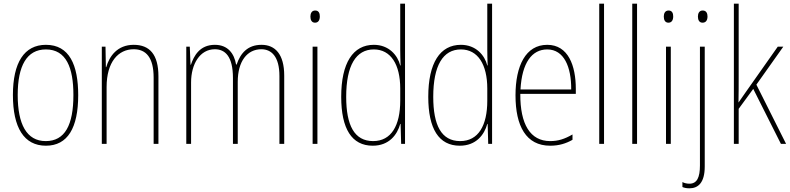

<svg xmlns="http://www.w3.org/2000/svg" viewBox="-20 -780 4285 1041"><path d="M404 -264C404 -428 356 -537 229 -537C111 -537 50 -440 50 -265C50 -88 110 10 229 10C347 10 404 -87 404 -264ZM76 -265C76 -423 125 -512 229 -512C339 -512 378 -413 378 -265C378 -102 332 -15 228 -15C124 -15 76 -107 76 -265Z M705 -537C616 -537 573 -475 556 -416H554L552 -527H532V0H558V-308C558 -445 622 -513 705 -513C772 -513 813 -468 813 -359V0H839V-366C839 -485 791 -537 705 -537Z M1398 -537C1323 -537 1284 -492 1263 -430H1260C1250 -490 1215 -537 1145 -537C1062 -537 1031 -476 1015 -429H1013L1009 -527H990V0H1016V-333C1016 -433 1064 -513 1145 -513C1200 -513 1243 -475 1243 -357V0H1269V-336C1269 -449 1321 -513 1397 -513C1452 -513 1495 -473 1495 -368V0H1521V-370C1521 -486 1472 -537 1398 -537Z M1689 -723C1669 -723 1663 -706 1663 -690C1663 -672 1670 -657 1688 -657C1706 -657 1714 -671 1714 -691C1714 -707 1709 -723 1689 -723ZM1701 -527H1675V0H1701Z M2001 10C2090 10 2134 -50 2150 -108H2152L2155 0H2176V-760H2150V-511C2150 -483 2151 -456 2152 -425H2150C2136 -481 2088 -537 2007 -537C1894 -537 1830 -439 1830 -255C1830 -82 1887 10 2001 10ZM2003 -15C1901 -15 1857 -101 1857 -255C1857 -425 1910 -512 2007 -512C2099 -512 2150 -430 2150 -300V-234C2150 -100 2102 -15 2003 -15Z M2473 10C2562 10 2606 -50 2622 -108H2624L2627 0H2648V-760H2622V-511C2622 -483 2623 -456 2624 -425H2622C2608 -481 2560 -537 2479 -537C2366 -537 2302 -439 2302 -255C2302 -82 2359 10 2473 10ZM2475 -15C2373 -15 2329 -101 2329 -255C2329 -425 2382 -512 2479 -512C2571 -512 2622 -430 2622 -300V-234C2622 -100 2574 -15 2475 -15Z M2947 -537C2830 -537 2775 -423 2775 -263C2775 -97 2832 10 2963 10C3011 10 3049 -2 3084 -22V-51C3041 -26 3006 -15 2963 -15C2855 -15 2800 -106 2801 -271H3102V-298C3102 -424 3061 -537 2947 -537ZM2947 -512C3038 -512 3078 -417 3077 -295H2802C2810 -440 2864 -512 2947 -512Z M3255 0V-760H3229V0Z M3434 0V-760H3408V0Z M3605 -723C3585 -723 3579 -706 3579 -690C3579 -672 3586 -657 3604 -657C3622 -657 3630 -671 3630 -691C3630 -707 3625 -723 3605 -723ZM3617 -527H3591V0H3617Z M3764 -690C3764 -672 3771 -657 3789 -657C3808 -657 3816 -671 3816 -691C3816 -707 3810 -723 3790 -723C3770 -723 3764 -706 3764 -690ZM3718 241C3765 241 3801 211 3801 123V-527H3775V117C3775 182 3759 216 3718 216C3705 216 3690 213 3680 207V234C3689 238 3701 241 3718 241Z M3985 -368V-760H3959V0H3985V-190L4064 -298L4214 0H4242L4081 -321L4227 -527H4197L4023 -280C4008 -259 4000 -247 3984 -224C3985 -275 3985 -316 3985 -368Z"/></svg>

Font: Noto Sans Lao UI Cond Thin
Style: Regular
Weight: 100
Width: 3
Designer: Monotype Design Team
Foundry: Monotype Imaging Inc.
Version: Version 2.000